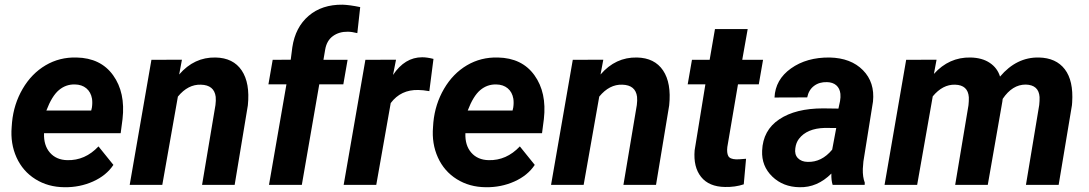

<svg xmlns="http://www.w3.org/2000/svg" viewBox="-20 -781 4600 811"><path d="M252.4 9.8Q183.1 9.3 129.6 -24.2Q76.2 -57.6 49.8 -116Q23.4 -174.3 29.3 -244.6L30.8 -264.2Q38.1 -341.3 75.7 -405.8Q113.3 -470.2 172.4 -505.1Q231.4 -540 303.2 -538.1Q405.3 -536.1 457.8 -463.1Q510.3 -390.1 497.6 -278.3L489.7 -218.3H166Q164.1 -167 190.9 -136.2Q217.8 -105.5 264.2 -104.5Q339.4 -102.5 396 -162.6L459 -84.5Q429.2 -39.6 373 -14.4Q316.9 10.7 252.4 9.8ZM296.4 -424.3Q258.3 -425.3 228.8 -400.4Q199.2 -375.5 175.8 -314H365.2L368.2 -326.7Q371.1 -346.2 368.7 -363.8Q363.8 -392.1 344.7 -408Q325.7 -423.8 296.4 -424.3Z M748.5 -528.8 736.8 -466.3Q800.3 -540 890.6 -538.1Q965.3 -536.6 1001 -483.4Q1036.6 -430.2 1026.9 -335.9L971.2 0H833.5L890.1 -337.4Q892.6 -356.4 891.1 -372.1Q884.8 -421.9 828.6 -423.3Q774.4 -425.3 731.4 -373L665.5 0H527.8L619.6 -528.3Z M1116.2 0 1189.9 -424.8H1113.8L1131.8 -528.3L1208 -528.8L1214.8 -581.5Q1227.5 -666 1283.7 -714.1Q1339.8 -762.2 1426.8 -761.2Q1456.5 -760.3 1501.5 -751L1489.3 -641.1Q1465.8 -647 1448.7 -647Q1412.1 -647.5 1386 -628.4Q1359.9 -609.4 1353.5 -571.3L1346.2 -528.3H1448.2L1430.2 -424.8H1328.6L1254.9 0Z M1793.5 -396Q1765.1 -400.9 1747.1 -400.9Q1673.3 -402.8 1630.4 -345.7L1569.3 0H1431.6L1523.4 -528.3L1652.8 -528.8L1640.1 -464.4Q1689.9 -539.1 1763.2 -539.1Q1783.7 -539.1 1811 -532.2Z M2032.2 9.8Q1962.9 9.3 1909.4 -24.2Q1856 -57.6 1829.6 -116Q1803.2 -174.3 1809.1 -244.6L1810.5 -264.2Q1817.9 -341.3 1855.5 -405.8Q1893.1 -470.2 1952.1 -505.1Q2011.2 -540 2083 -538.1Q2185.1 -536.1 2237.5 -463.1Q2290 -390.1 2277.3 -278.3L2269.5 -218.3H1945.8Q1943.8 -167 1970.7 -136.2Q1997.6 -105.5 2043.9 -104.5Q2119.1 -102.5 2175.8 -162.6L2238.8 -84.5Q2209 -39.6 2152.8 -14.4Q2096.7 10.7 2032.2 9.8ZM2076.2 -424.3Q2038.1 -425.3 2008.5 -400.4Q1979 -375.5 1955.6 -314H2145L2147.9 -326.7Q2150.9 -346.2 2148.4 -363.8Q2143.6 -392.1 2124.5 -408Q2105.5 -423.8 2076.2 -424.3Z M2528.3 -528.8 2516.6 -466.3Q2580.1 -540 2670.4 -538.1Q2745.1 -536.6 2780.8 -483.4Q2816.4 -430.2 2806.6 -335.9L2751 0H2613.3L2669.9 -337.4Q2672.4 -356.4 2670.9 -372.1Q2664.6 -421.9 2608.4 -423.3Q2554.2 -425.3 2511.2 -373L2445.3 0H2307.6L2399.4 -528.3Z M3138.2 -658.2 3115.2 -528.3H3203.1L3185.1 -424.8H3097.2L3052.2 -160.2Q3049.3 -135.3 3056.2 -122.1Q3063 -108.9 3089.4 -107.9Q3097.2 -107.4 3131.3 -110.4L3121.6 -2.4Q3085 9.8 3042.5 8.8Q2974.6 7.8 2941.4 -33.7Q2908.2 -75.2 2914.1 -146L2959.5 -424.8H2884.8L2902.8 -528.3H2977.5L3000 -658.2Z M3497.1 0Q3490.7 -20 3491.7 -47.9Q3432.1 11.7 3356.9 9.8Q3287.6 8.8 3241.9 -35.4Q3196.3 -79.6 3199.2 -144.5Q3202.6 -231 3271.7 -277.1Q3340.8 -323.2 3457 -323.2L3521.5 -322.3L3528.3 -354Q3531.2 -370.1 3529.8 -384.8Q3527.3 -407.7 3512.5 -420.7Q3497.6 -433.6 3473.1 -434.1Q3440.9 -435.1 3418.5 -418.2Q3396 -401.4 3389.6 -369.6L3251.5 -369.1Q3254.9 -444.8 3321 -491.9Q3387.2 -539.1 3484.4 -538.1Q3574.2 -536.1 3625 -484.6Q3675.8 -433.1 3667.5 -352.1L3627 -99.1L3624.5 -67.9Q3623.5 -33.2 3632.8 -9.3L3632.3 0ZM3391.1 -97.2Q3450.7 -95.2 3495.1 -148.9L3512.2 -240.2L3464.4 -240.7Q3388.2 -238.8 3354.5 -194.3Q3342.3 -178.2 3339.4 -154.8Q3335.4 -128.4 3350.3 -113Q3365.2 -97.7 3391.1 -97.2Z M3936 -528.8 3924.8 -468.8Q3988.8 -540 4079.6 -538.1Q4128.4 -537.1 4160.6 -515.6Q4192.9 -494.1 4204.1 -457.5Q4273.9 -540 4368.2 -538.1Q4440.9 -536.6 4477.8 -488.3Q4514.6 -439.9 4508.8 -348.6L4507.8 -336.4L4451.7 0H4313.5L4369.6 -337.4Q4371.6 -355.5 4371.1 -371.1Q4367.7 -422.4 4312.5 -423.8Q4255.9 -423.8 4215.3 -363.3L4213.9 -352.1L4152.3 0H4014.6L4070.8 -336.4Q4072.8 -354.5 4072.3 -370.1Q4068.8 -421.9 4014.2 -423.3Q3961.9 -424.8 3919.9 -374L3854 0H3716.3L3807.6 -528.3Z"/></svg>

Font: RobotoDraft
Style: Bold Italic
Weight: 700
Italic angle: -12°
Version: Version 2.001150; 2014